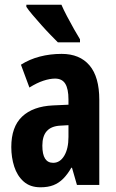

<svg xmlns="http://www.w3.org/2000/svg" viewBox="-20 -786 494 816"><path d="M242 -557Q319 -557 360.5 -508Q402 -459 402 -362V0H307L286 -73H283Q267 -45 248.5 -26.5Q230 -8 207 1Q184 10 152 10Q108 10 80.5 -14.5Q53 -39 40.5 -78Q28 -117 28 -161Q28 -247 74 -290.5Q120 -334 205 -338L271 -341V-363Q271 -408 257.5 -430Q244 -452 214 -452Q192 -452 164.5 -443Q137 -434 105 -414L69 -511Q105 -534 149 -545.5Q193 -557 242 -557ZM236 -252Q198 -250 179 -229Q160 -208 160 -167Q160 -130 171.5 -112Q183 -94 206 -94Q235 -94 253 -124Q271 -154 271 -204V-254ZM241 -766Q250 -745 265 -716.5Q280 -688 295 -661.5Q310 -635 320 -619V-606H226Q214 -618 195 -637.5Q176 -657 156 -679.5Q136 -702 118.5 -722.5Q101 -743 92 -757V-766Z"/></svg>

Font: Noto Sans Display ExtraCondensed
Style: Regular
Weight: 400
Width: 2
Version: Version 2.003